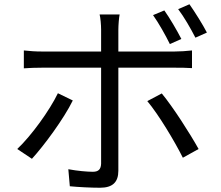

<svg xmlns="http://www.w3.org/2000/svg" viewBox="-20 -839 1040 902"><path d="M752 -790 699 -768C726 -730 758 -673 778 -632L832 -656C811 -697 777 -755 752 -790ZM870 -819 817 -796C845 -759 876 -705 898 -662L952 -686C933 -723 896 -782 870 -819ZM322 -367 252 -401C213 -320 127 -201 61 -139L130 -93C186 -154 280 -281 322 -367ZM740 -400 672 -364C725 -301 800 -176 839 -98L913 -139C873 -211 793 -336 740 -400ZM92 -602V-518C119 -520 147 -521 177 -521H455V-514C455 -466 455 -125 455 -70C454 -44 443 -32 416 -32C390 -32 344 -36 301 -44L308 36C348 40 408 43 450 43C510 43 536 16 536 -37C536 -108 536 -432 536 -514V-521H801C825 -521 855 -521 882 -519V-602C857 -599 824 -597 800 -597H536V-699C536 -721 539 -757 542 -771H448C452 -756 455 -722 455 -700V-597H177C145 -597 120 -599 92 -602Z"/></svg>

Font: Noto Sans HK
Style: Regular
Weight: 400
Designer: Ryoko NISHIZUKA 西塚涼子 (kana, bopomofo & ideographs); Paul D. Hunt (Latin, Greek & Cyrillic); Sandoll Communications 산돌커뮤니
Foundry: Adobe
Version: Version 2.004;hotconv 1.0.118;makeotfexe 2.5.65603